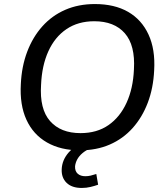

<svg xmlns="http://www.w3.org/2000/svg" viewBox="-20 -734 830 949"><path d="M375 9Q280 9 212 -30Q144 -69 110.5 -142.5Q77 -216 83 -319Q87 -406 114.5 -478.5Q142 -551 189.5 -604Q237 -657 302.5 -685.5Q368 -714 449 -714Q546 -714 613 -675.5Q680 -637 714 -563.5Q748 -490 742 -387Q738 -299 710.5 -226.5Q683 -154 635.5 -101Q588 -48 522.5 -19.5Q457 9 375 9ZM378 -76Q459 -76 516 -115.5Q573 -155 605.5 -226Q638 -297 642 -391Q649 -510 597 -569.5Q545 -629 446 -629Q366 -629 308.5 -590Q251 -551 219 -480.5Q187 -410 183 -315Q175 -195 227.5 -135.5Q280 -76 378 -76ZM384 195Q335 195 309 169.5Q283 144 285 102Q287 57 319 20Q351 -17 398 -38L426 0Q404 9 387.5 23Q371 37 362 53.5Q353 70 351 88Q350 112 364 124.5Q378 137 402 137Q415 137 428 134Q441 131 456 126L465 179Q448 185 427.5 190Q407 195 384 195Z"/></svg>

Font: Nunito Sans 10pt Medium
Style: Italic
Weight: 500
Italic angle: -9°
Designer: Vernon Adams
Foundry: Vernon Adams
Version: Version 3.101;gftools[0.9.27]